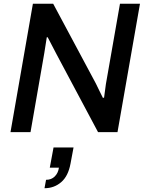

<svg xmlns="http://www.w3.org/2000/svg" viewBox="-20 -706 774 1026"><path d="M36.1 0 155.8 -686H264.2L492.2 -259.8Q497.1 -249.5 511.2 -220.7Q525.4 -191.9 529.8 -183.1L536.1 -184.1Q545.9 -255.9 545.9 -256.8L621.1 -686H728L607.9 0H503.9L282.2 -416Q273.4 -431.2 234.9 -506.8H230Q227.1 -483.4 216.8 -422.9L143.1 0ZM217.8 299.8 226.1 254.9Q254.9 254.9 272.9 236.6Q291 218.3 294.9 189.9H246.1L266.1 82H373L356.9 168Q344.7 234.9 307.1 267.3Q269.5 299.8 217.8 299.8Z"/></svg>

Font: Archivo Medium
Style: Italic
Weight: 500
Italic angle: -10°
Designer: Hector Gatti
Foundry: Omnibus-Type
Version: Version 2.001